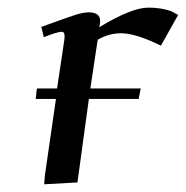

<svg xmlns="http://www.w3.org/2000/svg" viewBox="-20 -476 485 501"><path d="M73.2 -217.8 76.2 -245.1H128.9L147.9 -372.1Q150.9 -393.1 141.1 -393.1Q129.9 -393.1 94.2 -378.9L87.9 -405.8Q151.9 -429.2 174.6 -436.5Q197.3 -443.8 210.9 -443.8Q241.2 -443.8 241.2 -421.9Q241.2 -416 240.2 -411.1L238.8 -404.8Q323.2 -456.1 367.2 -456.1Q400.9 -456.1 426.8 -446.8L444.8 -437L399.9 -356.9Q334 -389.2 295.9 -389.2Q263.7 -389.2 234.9 -372.1L215.8 -245.1H347.2L341.8 -217.8H211.9L182.1 0L95.2 4.9L97.2 -19L126 -217.8Z"/></svg>

Font: Dehuti
Style: Bold-Italic
Weight: 700
Version: Version 1.2